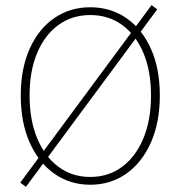

<svg xmlns="http://www.w3.org/2000/svg" viewBox="-20 -700 688 740"><path d="M80 20 58 4 564 -680 586 -664ZM328 12Q250 12 189.5 -30.5Q129 -73 94.5 -150.5Q60 -228 60 -332Q60 -436 94.5 -512.5Q129 -589 189.5 -630.5Q250 -672 328 -672Q406 -672 466.5 -630.5Q527 -589 561.5 -512.5Q596 -436 596 -332Q596 -228 561.5 -150.5Q527 -73 466.5 -30.5Q406 12 328 12ZM328 -18Q398 -18 450.5 -57Q503 -96 532.5 -166.5Q562 -237 562 -332Q562 -427 532.5 -496.5Q503 -566 450.5 -604Q398 -642 328 -642Q258 -642 205.5 -604Q153 -566 123.5 -496.5Q94 -427 94 -332Q94 -237 123.5 -166.5Q153 -96 205.5 -57Q258 -18 328 -18Z"/></svg>

Font: Source Sans 3 Variable
Style: Regular
Weight: 200
Designer: Paul D. Hunt
Foundry: Adobe Systems Incorporated
Version: Version 3.026